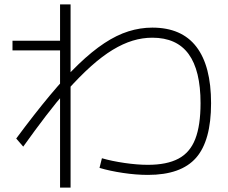

<svg xmlns="http://www.w3.org/2000/svg" viewBox="-20 -798 1040 876"><path d="M655 0Q601 0 541 -9Q481 -18 434 -32L445 -76Q490 -63 548 -54.5Q606 -46 655 -46Q741 -46 794 -74Q847 -102 871 -164Q895 -226 895 -327Q895 -477 840.5 -551.5Q786 -626 675 -626Q630 -626 585.5 -612.5Q541 -599 494 -570.5Q447 -542 395.5 -496Q344 -450 285 -384H283Q239 -334 190 -270Q141 -206 86 -129L54 -166Q137 -278 207 -362Q277 -446 338.5 -505Q400 -564 456 -601Q512 -638 566 -655Q620 -672 675 -672Q809 -672 876 -584.5Q943 -497 943 -327Q943 -156 874.5 -78Q806 0 655 0ZM254 58V-568H37V-612H254V-778H302V58Z"/></svg>

Font: M PLUS 1 Light
Style: Regular
Weight: 300
Designer: Coji Morishita
Foundry: UNDERFOREST DESIGN
Version: Version 1.001